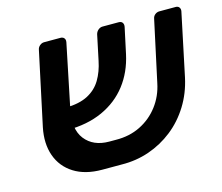

<svg xmlns="http://www.w3.org/2000/svg" viewBox="-86 -683 928 803"><g transform="rotate(-15 377.5 -282.0)"><path d="M350 -99Q409 -98 456.5 -121.5Q504 -145 536 -187Q568 -229 579 -283L636 -547Q638 -558 646.5 -564.5Q655 -571 665 -571H736Q746 -571 751 -564Q756 -557 754 -547L697 -276Q683 -211 650 -158Q617 -105 570 -68Q523 -31 466.5 -11.5Q410 8 348 7H263Q190 7 141.5 -23.5Q93 -54 74 -107.5Q55 -161 69 -229L137 -547Q139 -557 147.5 -564Q156 -571 166 -571H237Q247 -571 252.5 -564.5Q258 -558 256 -547L200 -275Q182 -190 217.5 -144.5Q253 -99 322 -99ZM164 -191 182 -283Q242 -284 279 -303.5Q316 -323 336.5 -357.5Q357 -392 366 -437L389 -546Q392 -557 400.5 -564Q409 -571 419 -571H489Q500 -571 505 -564Q510 -557 508 -546L484 -434Q468 -360 426 -305.5Q384 -251 318 -221Q252 -191 164 -191Z"/></g></svg>

Font: Rubik Medium
Style: Italic
Weight: 500
Italic angle: -12°
Designer: Hubert and Fischer
Foundry: Hubert and Fischer
Version: Version 2.300;gftools[0.9.30]